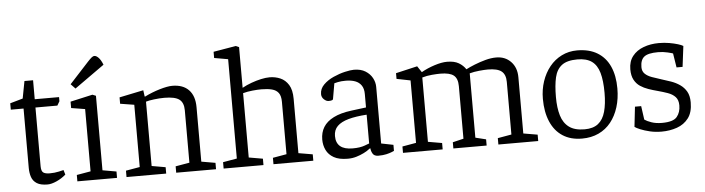

<svg xmlns="http://www.w3.org/2000/svg" viewBox="-46 -907 4074 1109"><g transform="rotate(-5 1991.5 -352.5)"><path d="M191 3Q151 3 129 -11Q107 -25 99 -49Q91 -73 91 -102V-446H17V-483L91 -504L110 -604H160V-494H301V-470L287 -446H160V-106Q160 -77 172 -68.5Q184 -60 209 -60Q238 -60 262 -65.5Q286 -71 290 -72L298 -45Q274 -24 244 -10.5Q214 3 191 3Z M364 0V-37L445 -51V-412L365 -425V-462L494 -491L514 -483V-51L594 -37V0ZM400 -535 374 -562 486 -684Q499 -698 508 -705.5Q517 -713 525 -713Q536 -713 549 -699.5Q562 -686 573 -658Z M649 0V-37L730 -51V-412L649 -425V-462L789 -491L794 -454H797Q839 -475 884.5 -488.5Q930 -502 958 -502Q1020 -502 1053.5 -467Q1087 -432 1087 -367V-51L1168 -37V0H937V-37L1018 -51V-355Q1018 -399 993 -418Q968 -437 906 -437Q878 -437 846 -433Q814 -429 799 -424V-51L879 -37V0Z M1212 0V-37L1293 -51V-627L1213 -641V-677L1343 -699L1362 -691V-469V-461V-455Q1387 -469 1416 -479.5Q1445 -490 1472.5 -496Q1500 -502 1522 -502Q1555 -502 1584 -489.5Q1613 -477 1631.5 -447.5Q1650 -418 1650 -366V-51L1732 -37V0H1501V-37L1581 -51V-355Q1581 -389 1568 -406.5Q1555 -424 1530 -430.5Q1505 -437 1469 -437Q1447 -437 1417 -434Q1387 -431 1362 -424V-51L1443 -37V0Z M1932 6Q1881 6 1851 -11Q1821 -28 1807.5 -56Q1794 -84 1794 -117Q1794 -158 1813 -189Q1832 -220 1872.5 -240.5Q1913 -261 1976 -269L2062 -280V-358Q2062 -389 2049 -408Q2036 -427 2013 -435.5Q1990 -444 1958 -444Q1932 -444 1913 -440Q1894 -436 1892 -435L1876 -343Q1876 -342 1871 -339Q1866 -336 1850 -336Q1837 -336 1823.5 -348.5Q1810 -361 1810 -379Q1810 -410 1833.5 -433.5Q1857 -457 1891.5 -472.5Q1926 -488 1959 -495.5Q1992 -503 2011 -503Q2051 -503 2077.5 -486.5Q2104 -470 2117.5 -445Q2131 -420 2131 -393V-65L2201 -51V-16Q2199 -15 2187 -10Q2175 -5 2155.5 -0.5Q2136 4 2109 4Q2085 4 2076 -12Q2067 -28 2067 -42H2063Q2047 -29 2026 -18.5Q2005 -8 1981.5 -1Q1958 6 1932 6ZM1965 -51Q2008 -51 2036 -61.5Q2064 -72 2062 -71V-238Q1999 -234 1956 -222Q1913 -210 1891 -188Q1869 -166 1869 -131Q1869 -51 1965 -51Z M2252 0V-37L2332 -51V-413L2252 -429V-462L2377 -491L2401 -455Q2436 -475 2478 -488.5Q2520 -502 2551 -502Q2593 -502 2618.5 -487Q2644 -472 2659 -449Q2680 -460 2710 -472Q2740 -484 2773 -493Q2806 -502 2836 -502Q2888 -502 2921 -467.5Q2954 -433 2954 -377V-51L3036 -37V0H2805V-37L2885 -51V-356Q2885 -399 2861 -418Q2837 -437 2782 -437Q2763 -437 2732 -434Q2701 -431 2676 -424Q2676 -420 2676 -414.5Q2676 -409 2676 -404V-51L2737 -36V0H2544V-36L2607 -51V-356Q2607 -400 2584 -418.5Q2561 -437 2506 -437Q2488 -437 2458 -434.5Q2428 -432 2401 -424V-51L2482 -37V0Z M3290 8Q3224 8 3178 -22Q3132 -52 3108 -108Q3084 -164 3084 -240Q3084 -294 3100 -341.5Q3116 -389 3145 -425Q3174 -461 3215 -481.5Q3256 -502 3305 -502Q3375 -502 3422.5 -473Q3470 -444 3494 -390.5Q3518 -337 3518 -263Q3518 -204 3502.5 -154.5Q3487 -105 3458 -68.5Q3429 -32 3386.5 -12Q3344 8 3290 8ZM3309 -44Q3359 -44 3388 -67Q3417 -90 3429.5 -135Q3442 -180 3442 -244Q3442 -315 3429 -360.5Q3416 -406 3385.5 -428Q3355 -450 3302 -450Q3242 -450 3211.5 -426.5Q3181 -403 3170.5 -357.5Q3160 -312 3160 -244Q3160 -181 3173.5 -136.5Q3187 -92 3219.5 -68Q3252 -44 3309 -44Z M3751 8Q3715 8 3683.5 0.5Q3652 -7 3629 -16.5Q3606 -26 3597 -33L3610 -149H3646L3657 -70Q3671 -60 3697 -51Q3723 -42 3758 -42Q3823 -42 3844.5 -68Q3866 -94 3866 -134Q3866 -166 3849.5 -183.5Q3833 -201 3806 -210.5Q3779 -220 3749 -228Q3722 -235 3696 -244Q3670 -253 3649 -267Q3628 -281 3615 -305Q3602 -329 3602 -366Q3602 -412 3626 -442.5Q3650 -473 3690.5 -488Q3731 -503 3779 -503Q3811 -503 3839.5 -498Q3868 -493 3889 -486.5Q3910 -480 3919 -474L3904 -354H3869L3856 -436Q3852 -438 3825.5 -444.5Q3799 -451 3770 -451Q3712 -451 3689.5 -433Q3667 -415 3667 -373Q3667 -349 3682 -334.5Q3697 -320 3722 -311Q3747 -302 3776 -293Q3803 -285 3831 -275Q3859 -265 3882 -249Q3905 -233 3919 -208.5Q3933 -184 3933 -146Q3933 -88 3907.5 -54.5Q3882 -21 3840.5 -6.5Q3799 8 3751 8Z"/></g></svg>

Font: Faustina Light Light
Style: Regular
Weight: 300
Version: Version 1.200